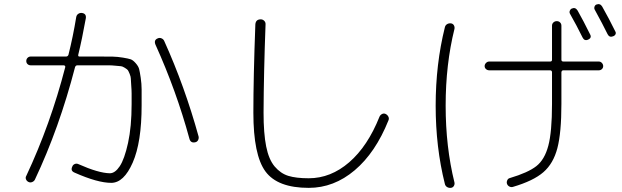

<svg xmlns="http://www.w3.org/2000/svg" viewBox="-20 -866 3040 938"><path d="M108.4 -6.8Q226.6 -258.8 298.8 -538.1Q299.8 -541 297.4 -543.9Q294.9 -546.9 292 -546.9H129.9Q121.1 -546.9 114.7 -552.7Q108.4 -558.6 108.4 -567.9Q108.4 -577.1 114.7 -583.5Q121.1 -589.8 129.9 -589.8H302.7Q311.5 -589.8 314.5 -598.6Q336.9 -687.5 352.5 -783.2Q354.5 -793 362.3 -798.3Q370.1 -803.7 379.9 -802.7Q402.3 -799.8 399.4 -777.3Q380.9 -674.8 362.3 -598.6Q360.4 -589.8 368.2 -589.8H462.9Q506.8 -589.8 530.3 -589.4Q553.7 -588.9 580.6 -584.5Q607.4 -580.1 618.7 -576.2Q629.9 -572.3 643.1 -557.1Q656.2 -542 659.7 -528.8Q663.1 -515.6 667.5 -485.8Q671.9 -456.1 671.9 -429.2Q671.9 -402.3 671.9 -351.6Q671.9 -170.9 628.4 -71.8Q585 27.3 523.4 27.3Q457 27.3 344.7 -22.5Q323.2 -31.2 333 -51.8Q335.9 -60.5 344.7 -64.5Q353.5 -68.4 362.3 -64.5Q460.9 -20.5 516.6 -19.5Q542 -19.5 564.9 -53.7Q587.9 -87.9 605.5 -167.5Q623 -247.1 623 -357.4Q623 -393.6 623 -409.2Q623 -424.8 621.1 -449.2Q619.1 -473.6 619.1 -482.4Q619.1 -491.2 613.3 -505.4Q607.4 -519.5 604.5 -523.4Q601.6 -527.3 589.8 -534.7Q578.1 -542 571.3 -542.5Q564.5 -543 544.9 -544.9Q525.4 -546.9 512.2 -546.9Q499 -546.9 469.7 -546.9H358.4Q349.6 -546.9 346.7 -538.1Q269.5 -240.2 150.4 11.7Q146.5 19.5 137.2 23.4Q127.9 27.3 119.1 22.9Q110.4 18.6 106.9 9.8Q103.5 1 108.4 -6.8ZM905.3 -188.5Q841.8 -421.9 739.3 -648.4Q730.5 -670.9 751 -678.7Q759.8 -682.6 769 -678.7Q778.3 -674.8 782.2 -666Q882.8 -443.4 950.2 -199.2Q952.1 -190.4 947.8 -181.6Q943.4 -172.9 933.6 -170.9Q911.1 -166 905.3 -188.5Z M1488.3 51.8Q1335.9 51.8 1276.9 -28.3Q1217.8 -108.4 1217.8 -315.4Q1217.8 -487.3 1227.5 -747.1Q1229.5 -771.5 1253.9 -771.5Q1263.7 -771.5 1271 -764.2Q1278.3 -756.8 1277.3 -746.1Q1268.6 -513.7 1267.6 -315.4Q1267.6 -214.8 1280.3 -150.9Q1293 -86.9 1321.8 -52.7Q1350.6 -18.6 1388.7 -6.8Q1426.8 4.9 1488.3 4.9Q1595.7 4.9 1686 -73.2Q1776.4 -151.4 1834 -295.9Q1837.9 -304.7 1846.7 -309.1Q1855.5 -313.5 1864.3 -309.1Q1873 -304.7 1877.4 -295.9Q1881.8 -287.1 1877.9 -278.3Q1814.5 -120.1 1712.9 -34.2Q1611.3 51.8 1488.3 51.8Z M2773.4 -824.2Q2791 -832 2801.8 -814.5Q2830.1 -764.6 2863.3 -697.3Q2872.1 -680.7 2852.5 -671.9Q2835 -665 2826.2 -682.6Q2796.9 -742.2 2764.6 -798.8Q2760.7 -805.7 2763.7 -813.5Q2766.6 -821.3 2773.4 -824.2ZM2921.9 -834Q2955.1 -775.4 2986.3 -711.9Q2990.2 -705.1 2986.8 -698.2Q2983.4 -691.4 2974.6 -688.5Q2957 -681.6 2948.2 -699.2Q2924.8 -747.1 2885.7 -818.4Q2881.8 -825.2 2884.3 -833Q2886.7 -840.8 2893.6 -843.8Q2912.1 -850.6 2921.9 -834ZM2153.3 32.2Q2108.4 -146.5 2108.4 -349.6Q2108.4 -552.7 2153.3 -732.4Q2155.3 -742.2 2163.6 -747.6Q2171.9 -752.9 2182.1 -752Q2192.4 -751 2197.3 -742.7Q2202.1 -734.4 2200.2 -724.6Q2157.2 -551.8 2157.2 -350.1Q2157.2 -148.4 2200.2 25.4Q2202.1 34.2 2197.3 42.5Q2192.4 50.8 2182.1 51.8Q2171.9 52.7 2163.6 47.4Q2155.3 42 2153.3 32.2ZM2370.1 -522.5Q2361.3 -522.5 2354.5 -528.3Q2347.7 -534.2 2347.7 -543Q2347.7 -551.8 2354.5 -558.6Q2361.3 -565.4 2370.1 -565.4H2668Q2676.8 -565.4 2676.8 -574.2V-740.2Q2676.8 -750 2683.6 -756.3Q2690.4 -762.7 2700.2 -762.7Q2710 -762.7 2716.3 -756.3Q2722.7 -750 2722.7 -740.2V-574.2Q2722.7 -565.4 2732.4 -565.4H2905.3Q2914.1 -565.4 2920.4 -558.6Q2926.8 -551.8 2926.8 -543Q2926.8 -534.2 2920.4 -528.3Q2914.1 -522.5 2905.3 -522.5H2732.4Q2723.6 -522.5 2722.7 -512.7V-358.4Q2722.7 -217.8 2703.1 -142.6Q2683.6 -67.4 2634.8 -24.9Q2585.9 17.6 2486.3 46.9Q2477.5 49.8 2468.8 45.4Q2460 41 2457 32.2Q2454.1 24.4 2458 15.1Q2461.9 5.9 2470.7 3.9Q2559.6 -22.5 2600.1 -54.2Q2640.6 -85.9 2658.7 -153.8Q2676.8 -221.7 2676.8 -358.4V-512.7Q2676.8 -521.5 2668 -522.5Z"/></svg>

Font: Rounded-X Mgen+ 1mn light
Style: Regular
Weight: 200
Designer: [Source Han Sans]
Ryoko NISHIZUKA  (kana & ideographs); Paul D. Hunt (Latin, Greek & Cyrillic); Wenlong ZHANG  (bopomofo
Version: Version 1.059.20150602